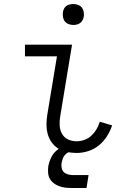

<svg xmlns="http://www.w3.org/2000/svg" viewBox="-20 -752 640 954"><path d="M361 8Q336 8 312.5 3Q289 -2 269.5 -14Q250 -26 236.5 -45Q223 -64 217 -86.5Q211 -109 211 -133.5Q211 -158 215 -182L263 -472H104V-530H338L279 -173Q275 -150 276.5 -127.5Q278 -105 288.5 -86.5Q299 -68 318.5 -59Q338 -50 361 -50Q380 -50 399.5 -57Q419 -64 434 -78Q449 -92 459.5 -110Q470 -128 476 -147L537 -129Q528 -101 511.5 -75Q495 -49 471 -29.5Q447 -10 418 -1Q389 8 361 8ZM344 -628Q332 -628 320.5 -632.5Q309 -637 302 -646Q295 -655 293 -667.5Q291 -680 293 -693Q294 -701 298.5 -709.5Q303 -718 310.5 -723Q318 -728 327 -730Q336 -732 344 -732Q357 -732 368.5 -727.5Q380 -723 387 -714Q394 -705 396 -692.5Q398 -680 396 -667Q394 -659 389.5 -650.5Q385 -642 377.5 -637Q370 -632 361.5 -630Q353 -628 344 -628ZM335 182Q318 182 302.5 180Q287 178 272.5 172.5Q258 167 246 157.5Q234 148 227 135Q220 122 219 105.5Q218 89 220 73Q224 52 234 31Q244 10 262 -5Q280 -20 302 -26Q324 -32 345 -32L340 0Q330 0 319.5 5Q309 10 302 18.5Q295 27 291.5 37Q288 47 286 57Q284 70 286.5 83Q289 96 298 104Q307 112 319.5 115Q332 118 345 118H420L410 182Z"/></svg>

Font: Iosevka Curly Light Extended
Style: Italic
Weight: 300
Width: 7
Italic angle: -9°
Monospace: yes
Designer: Belleve Invis
Foundry: Belleve Invis
Version: Version 11.1.0; ttfautohint (v1.8.3)